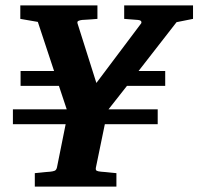

<svg xmlns="http://www.w3.org/2000/svg" viewBox="-20 -691 735 711"><path d="M633.8 -608.9 493.2 -428.2H591.8V-373H450.2L381.8 -286.1H564V-231H368.2L335 -69.8Q333.5 -61 338.4 -58.6Q343.3 -56.2 354 -55.2Q362.8 -54.7 372.1 -53.7Q380.4 -52.7 390.4 -51.8Q400.4 -50.8 411.1 -49.8V0H108.9V-49.8Q119.1 -50.8 129.2 -51.8Q139.2 -52.7 147.5 -53.7Q156.7 -54.7 166 -55.2Q175.8 -56.2 182.1 -58.6Q188.5 -61 190.9 -70.8L223.1 -231H27.8V-286.1H227.1L198.2 -373H56.2V-428.2H180.2L120.1 -609.9L55.2 -621.1V-670.9H340.8V-621.1Q329.6 -620.1 319.3 -619.4Q309.1 -618.7 301.3 -618.2Q292.5 -617.2 284.2 -617.2Q275.9 -616.2 270 -613.5Q264.2 -610.8 268.1 -601.1L336.9 -383.8L501 -602.1Q504.9 -606 503.2 -611.1Q501.5 -616.2 490.2 -617.2L439.9 -621.1V-670.9H694.8V-621.1Z"/></svg>

Font: Charis SIL Cyr
Style: Bold Italic
Weight: 700
Italic angle: -11°
Foundry: SIL International
Version: Version 5.000